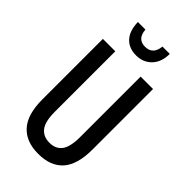

<svg xmlns="http://www.w3.org/2000/svg" viewBox="-280 -1003 1094 1094"><g transform="rotate(45 267.0 -456.5)"><path d="M469 -227Q469 -105 418 -47.5Q367 10 267 10Q169 10 117 -48Q65 -106 65 -226V-714H165V-226Q165 -148 191.5 -114Q218 -80 268 -80Q318 -80 343.5 -114Q369 -148 369 -227V-714H469ZM395 -923Q395 -857 358.5 -819Q322 -781 265 -781Q207 -781 173.5 -817Q140 -853 138 -923H199Q204 -852 266 -852Q329 -852 336 -923Z"/></g></svg>

Font: Noto Sans Thai ExtCond Med
Style: Regular
Weight: 500
Width: 2
Designer: Monotype Design Team
Foundry: Monotype Imaging Inc.
Version: Version 2.002; ttfautohint (v1.8.4.7-5d5b)